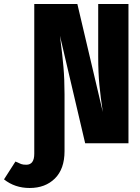

<svg xmlns="http://www.w3.org/2000/svg" viewBox="-134 -715 698 958"><path d="M507 -695V0H291L165 -537L168 -513Q177 -444 182.5 -381.5Q188 -319 188 -244V39Q188 128 140 175.5Q92 223 14 223Q-60 223 -114 180L-57 91Q-38 100 -28.5 103.5Q-19 107 -3 107Q37 107 37 52V-695H252L379 -156Q368 -228 362 -290.5Q356 -353 356 -431V-695Z"/></svg>

Font: Fira Sans Extra Condensed ExtraBold
Style: Regular
Weight: 800
Width: 1
Designer: Carrois Corporate & Edenspiekermann AG
Foundry: Carrois Corporate GbR & Edenspiekermann AG
Version: Version 4.203